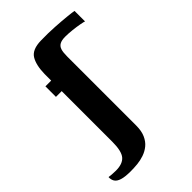

<svg xmlns="http://www.w3.org/2000/svg" viewBox="-246 -582 826 826"><g transform="rotate(-45 166.5 -169.5)"><path d="M77 -288H42V-352H77V-392Q78 -446 96 -475Q114 -504 168 -505Q212 -506 252 -503.5Q292 -501 321 -498Q350 -495 360 -493V-429Q356 -431 337 -434.5Q318 -438 295 -440.5Q272 -443 253 -443Q232 -443 220 -436.5Q208 -430 203.5 -416Q199 -402 199 -377V43Q199 76 189 98.5Q179 121 162.5 134.5Q146 148 125.5 155Q105 162 84 164Q63 166 43 166Q9 166 -10 160Q-29 154 -36 142.5Q-43 131 -42 116Q-34 117 -24 118Q-14 119 0 119Q41 119 59 98Q77 77 77 20Z"/></g></svg>

Font: Genos Thin SemiBold
Style: Regular
Weight: 600
Version: Version 1.010